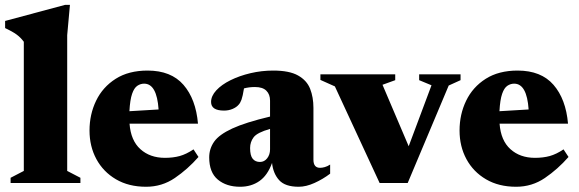

<svg xmlns="http://www.w3.org/2000/svg" viewBox="-30 -734 2321 770"><path d="M239.5 -48.5 292.5 -21V0H12.5V-21L65.5 -48.5V-566.5Q52.5 -584 36.2 -595.8Q20 -607.5 -9.5 -621.5V-650L231 -714.5H250.5L239.5 -593Z M562 -451Q656 -451 705.8 -393.8Q755.5 -336.5 764 -238H489.5Q494.5 -170.5 533 -135.8Q571.5 -101 631.5 -101Q664 -101 690.5 -108.2Q717 -115.5 746 -135L766 -104.5Q723 -55.5 671.2 -20.2Q619.5 15 556 15Q486 15 435 -15Q384 -45 356.5 -96Q329 -147 329 -210.5Q329 -275.5 355.5 -330.2Q382 -385 434 -418Q486 -451 562 -451ZM548 -398.5Q533.5 -398.5 520.8 -390Q508 -381.5 499.8 -357.8Q491.5 -334 489 -288L606 -295Q599 -398.5 548 -398.5Z M1294 -37.5Q1265 -15.5 1231.2 -0.2Q1197.5 15 1168 15Q1113.5 15 1089.5 -11.5Q1065.5 -38 1061 -80.5Q1043 -30.5 1010.2 -7.8Q977.5 15 933 15Q878 15 843.5 -13.8Q809 -42.5 809 -103Q809 -137.5 828.8 -165.8Q848.5 -194 901.2 -218.5Q954 -243 1053 -266.5V-330.5Q1053 -355.5 1038.2 -370.2Q1023.5 -385 992.5 -385Q969 -385 948.5 -379.5Q943.5 -348 938.5 -334.2Q933.5 -320.5 926.5 -313.5Q918.5 -304 902.8 -297.2Q887 -290.5 868.5 -290.5Q816.5 -290.5 816.5 -325Q816.5 -349 837.5 -371.8Q858.5 -394.5 894.2 -412.2Q930 -430 974.5 -440.5Q1019 -451 1066 -451Q1130.5 -451 1165.5 -431.2Q1200.5 -411.5 1213.8 -377.8Q1227 -344 1227 -301.5V-93.5Q1227 -61 1253.5 -61Q1262 -61 1272.2 -63.8Q1282.5 -66.5 1294 -74ZM973 -140.5Q973 -110 983.5 -97.2Q994 -84.5 1012.5 -84.5Q1030 -84.5 1041.5 -99.2Q1053 -114 1053 -135V-217Q1001.5 -202.5 987.2 -183.5Q973 -164.5 973 -140.5Z M1769.5 -391 1605 0H1492.5L1313 -387.5L1255 -413.5V-436H1555V-412.5L1504 -394L1609 -147.5L1700.5 -392L1651 -412.5V-436H1817V-412.5Z M2046 -451Q2140 -451 2189.8 -393.8Q2239.5 -336.5 2248 -238H1973.5Q1978.5 -170.5 2017 -135.8Q2055.5 -101 2115.5 -101Q2148 -101 2174.5 -108.2Q2201 -115.5 2230 -135L2250 -104.5Q2207 -55.5 2155.2 -20.2Q2103.5 15 2040 15Q1970 15 1919 -15Q1868 -45 1840.5 -96Q1813 -147 1813 -210.5Q1813 -275.5 1839.5 -330.2Q1866 -385 1918 -418Q1970 -451 2046 -451ZM2032 -398.5Q2017.5 -398.5 2004.8 -390Q1992 -381.5 1983.8 -357.8Q1975.5 -334 1973 -288L2090 -295Q2083 -398.5 2032 -398.5Z"/></svg>

Font: Newsreader 16pt ExtraBold
Style: Regular
Weight: 800
Designer: Hugues Gentile
Foundry: Production Type
Version: Version 1.003; ttfautohint (v1.8.3)